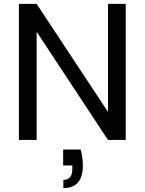

<svg xmlns="http://www.w3.org/2000/svg" viewBox="-20 -718 743 985"><path d="M625 0H534L168 -555V0H77V-698H168L534 -144V-698H625ZM405 132Q405 247 305 247V205Q351 205 351 149V131H304V49H394Q405 90 405 132Z"/></svg>

Font: Poppins A&M
Style: Regular-A&M
Weight: 400
Designer: Ninad Kale (Devanagari), Jonny Pinhorn (Latin)
Foundry: Indian Type Foundry
Version: 4.004